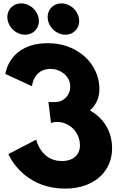

<svg xmlns="http://www.w3.org/2000/svg" viewBox="-20 -1094 761 1129"><path d="M104.6 -1074C53.6 -1074 17.7 -1033 23.9 -982C30.2 -931 76.2 -890 127.2 -890C178.2 -890 214.2 -931 207.9 -982C201.7 -1033 155.6 -1074 104.6 -1074ZM341.6 -1074C290.6 -1074 254.7 -1033 260.9 -982C267.2 -931 313.2 -890 364.2 -890C415.2 -890 451.2 -931 444.9 -982C438.7 -1033 392.6 -1074 341.6 -1074ZM168.4 -587C168.4 -587 174.9 -689 278.9 -689C331.9 -689 385.6 -651 392.1 -598C399.4 -538 355.8 -494 305.8 -494H264.8L279.9 -371C279.9 -371 295.2 -377 315.2 -377C381.2 -377 440.3 -327 449.1 -256C457.7 -186 412.5 -147 343.5 -147C219.5 -147 193 -273 193 -273L29.4 -188C29.4 -188 110.3 15 364.3 15C541.3 15 656.5 -98 637.1 -256C626.4 -343 577.6 -406 508.9 -445C549.6 -480 571.2 -532 562.8 -600C545.6 -740 419.4 -840 262.4 -840C31.4 -840 11.6 -659 11.6 -659Z"/></svg>

Font: Hussar
Style: BdOpOblOne
Weight: 700
Foundry: Cannot Into Space Fonts
Version: Version 2.00